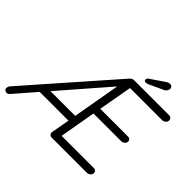

<svg xmlns="http://www.w3.org/2000/svg" viewBox="-240 -1110 1360 1360"><g transform="rotate(45 439.5 -430.0)"><path d="M153.3 -226.6H453.1L431.6 -205.1L504.9 -623L516.6 -605.5L0 -10.7Q-10.7 2 -25.4 2Q-35.2 2 -43.5 -5.9Q-51.8 -13.7 -48.8 -27.3Q-46.9 -37.1 -41 -45.9L521.5 -686.5Q528.3 -693.4 536.1 -696.8Q543.9 -700.2 550.8 -700.2H903.3Q915 -700.2 922.9 -691.4Q930.7 -682.6 928.7 -669.9Q926.8 -657.2 916 -648.9Q905.3 -640.6 893.6 -640.6H562.5L572.3 -651.4L523.4 -376L518.6 -387.7H803.7Q815.4 -387.7 823.2 -379.4Q831.1 -371.1 829.1 -359.4Q827.1 -346.7 816.4 -338.4Q805.7 -330.1 793.9 -330.1H506.8L516.6 -339.8L464.8 -44.9L460.9 -58.6H791Q802.7 -58.6 810.1 -49.8Q817.4 -41 815.4 -29.3Q813.5 -16.6 802.7 -8.3Q792 0 780.3 0H426.8Q414.1 0 406.2 -8.8Q398.4 -17.6 400.4 -30.3L427.7 -181.6L443.4 -168.9H98.6ZM622.1 -746.1Q612.3 -746.1 607.9 -751.5Q603.5 -756.8 605.5 -764.6Q606.4 -769.5 609.4 -773.9Q612.3 -778.3 619.1 -782.2L720.7 -851.6Q726.6 -855.5 733.9 -858.9Q741.2 -862.3 750 -862.3Q762.7 -862.3 770 -854Q777.3 -845.7 775.4 -832Q773.4 -822.3 767.1 -814.5Q760.7 -806.6 752 -801.8L644.5 -752Q638.7 -750 633.3 -748Q627.9 -746.1 622.1 -746.1Z"/></g></svg>

Font: Quicksand
Style: Italic
Weight: 400
Designer: Andrew Paglinawan
Foundry: Andrew Paglinawan
Version: Version 3.006